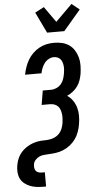

<svg xmlns="http://www.w3.org/2000/svg" viewBox="-83 -1035 660 1291"><g transform="rotate(-5 246.5 -389.0)"><path d="M154 215Q131 215 108.5 212Q86 209 66 201Q46 193 29 179.5Q12 166 2.5 147Q-7 128 -9 105.5Q-11 83 -7 60Q-4 41 2 23Q8 5 18.5 -11.5Q29 -28 44 -42Q59 -56 76 -66Q93 -76 111 -82.5Q129 -89 147.5 -92Q166 -95 184.5 -95Q203 -95 222 -97.5Q241 -100 259 -108Q277 -116 290.5 -130.5Q304 -145 311 -163.5Q318 -182 321 -200Q323 -215 324 -230.5Q325 -246 323 -261Q321 -276 316.5 -289.5Q312 -303 302 -313.5Q292 -324 278 -329Q264 -334 249 -334H192L208 -430H265Q283 -430 301.5 -438.5Q320 -447 332.5 -462Q345 -477 351 -495.5Q357 -514 360 -532Q362 -545 363 -558Q364 -571 362.5 -583.5Q361 -596 357 -608Q353 -620 345 -629Q337 -638 325.5 -642.5Q314 -647 301 -647Q284 -647 267 -638Q250 -629 238.5 -614Q227 -599 220 -581.5Q213 -564 210 -547V-546H99V-548Q104 -573 112.5 -597.5Q121 -622 134.5 -645Q148 -668 167.5 -687Q187 -706 210.5 -719Q234 -732 259.5 -737.5Q285 -743 309 -743Q338 -743 364.5 -737Q391 -731 412.5 -716Q434 -701 448 -678.5Q462 -656 469 -630Q476 -604 475.5 -576Q475 -548 471 -520Q467 -498 460 -477Q453 -456 439.5 -437Q426 -418 407 -403.5Q388 -389 368 -380Q390 -366 405.5 -343.5Q421 -321 428.5 -295Q436 -269 436 -240.5Q436 -212 431 -183Q427 -158 418 -132.5Q409 -107 393.5 -85Q378 -63 356.5 -46Q335 -29 310 -18.5Q285 -8 259.5 -4.5Q234 -1 208 0Q192 1 176 2.5Q160 4 145.5 11Q131 18 119.5 31Q108 44 106 59Q104 71 105.5 83Q107 95 113.5 103.5Q120 112 131 115.5Q142 119 154 119H174V215ZM271 -815 203 -956 264 -988 339 -882 451 -993 503 -951 387 -815Z"/></g></svg>

Font: Iosevka Term Curly
Style: Bold Italic
Weight: 700
Italic angle: -9°
Designer: Belleve Invis
Foundry: Belleve Invis
Version: Version 32.3.0